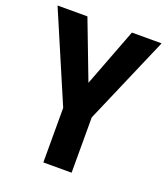

<svg xmlns="http://www.w3.org/2000/svg" viewBox="-132 -807 783 900"><g transform="rotate(20 259.5 -357.0)"><path d="M260 -423 149 -714H0L189 -272V0H330V-276L519 -714H371Z"/></g></svg>

Font: Noto Sans Arabic UI Cn
Style: Bold
Weight: 700
Width: 3
Designer: Monotype Design Team, Nadine Chahine and Nizar Qandah
Foundry: Monotype Imaging Inc.
Version: Version 2.010